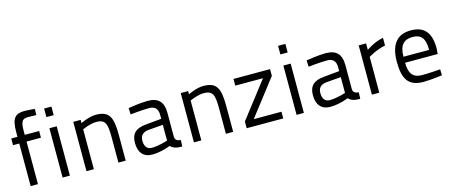

<svg xmlns="http://www.w3.org/2000/svg" viewBox="-46 -1299 4420 1881"><g transform="rotate(-15 2164.0 -358.5)"><path d="M165 -432H311V-500H165V-544C165 -636 184 -660 240 -660C269 -660 325 -658 325 -658L326 -720C326 -720 260 -727 225 -727C127 -727 91 -689 91 -545V-500H28V-432H91V0H165Z M415 0H489V-500H415ZM415 -613H489V-700H415Z M732 0V-404C732 -404 809 -441 875 -441C966 -441 981 -392 981 -259V0H1055V-260C1055 -442 1024 -510 887 -510C816 -510 732 -467 732 -467V-500H657V0Z M1571 -347C1571 -460 1519 -510 1413 -510C1336 -510 1216 -490 1216 -490L1219 -425C1219 -425 1337 -438 1410 -438C1465 -438 1497 -410 1497 -347V-306L1339 -291C1236 -282 1187 -239 1187 -143C1187 -45 1236 10 1323 10C1418 10 1508 -28 1508 -28C1534 -1 1566 10 1626 10L1629 -55C1597 -59 1573 -69 1571 -101ZM1497 -245V-85C1497 -85 1410 -55 1334 -55C1289 -55 1263 -87 1263 -145C1263 -196 1288 -227 1349 -233Z M1822 0V-404C1822 -404 1899 -441 1965 -441C2056 -441 2071 -392 2071 -259V0H2145V-260C2145 -442 2114 -510 1977 -510C1906 -510 1822 -467 1822 -467V-500H1747V0Z M2282 -432H2563L2282 -68V0H2653V-68H2372L2653 -432V-500H2282Z M2788 0H2862V-500H2788ZM2788 -613H2862V-700H2788Z M3376 -347C3376 -460 3324 -510 3218 -510C3141 -510 3021 -490 3021 -490L3024 -425C3024 -425 3142 -438 3215 -438C3270 -438 3302 -410 3302 -347V-306L3144 -291C3041 -282 2992 -239 2992 -143C2992 -45 3041 10 3128 10C3223 10 3313 -28 3313 -28C3339 -1 3371 10 3431 10L3434 -55C3402 -59 3378 -69 3376 -101ZM3302 -245V-85C3302 -85 3215 -55 3139 -55C3094 -55 3068 -87 3068 -145C3068 -196 3093 -227 3154 -233Z M3552 0H3627V-363C3627 -363 3707 -414 3801 -432V-510C3704 -492 3627 -434 3627 -434V-500H3552Z M4079 -58C3980 -58 3948 -113 3947 -218H4278L4282 -276C4282 -440 4213 -510 4081 -510C3954 -510 3871 -437 3871 -247C3871 -77 3920 10 4070 10C4151 10 4264 -6 4264 -6L4262 -67C4262 -67 4154 -58 4079 -58ZM3947 -279C3947 -396 3995 -443 4081 -443C4168 -443 4207 -399 4207 -279Z"/></g></svg>

Font: TitilliumText22L
Style: 400 wt
Weight: 400
Designer: Campivisivi
Foundry: Campivisivi
Version: 1.000